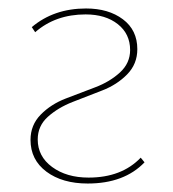

<svg xmlns="http://www.w3.org/2000/svg" viewBox="-20 -430 408 453"><path d="M187 3Q127 3 89.5 -25Q52 -53 52 -100Q52 -135 76 -159.5Q100 -184 135 -197.5Q170 -211 204.5 -224Q239 -237 263 -259Q287 -281 287 -312Q287 -350 258 -373Q229 -396 182 -396Q111 -396 63 -354L55 -366Q107 -410 183 -410Q236 -410 270 -384.5Q304 -359 304 -314Q304 -279 280 -254.5Q256 -230 221 -216.5Q186 -203 151.5 -189.5Q117 -176 93 -154.5Q69 -133 69 -101Q69 -61 103 -36Q137 -11 189 -11Q267 -11 312 -58L321 -47Q273 3 187 3Z"/></svg>

Font: EauTestInfant Thin
Style: Italic
Weight: 250
Italic angle: -12°
Designer: Christian Thalmann (Catharsis Fonts)
Version: Version 0.001;PS 000.001;hotconv 1.0.88;makeotf.lib2.5.64775